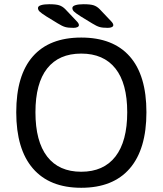

<svg xmlns="http://www.w3.org/2000/svg" viewBox="-20 -884 771 910"><path d="M57 -352Q57 -527 135.5 -616.5Q214 -706 365 -706Q516 -706 595 -616.5Q674 -527 674 -352Q674 -177 595 -85.5Q516 6 365 6Q215 6 136 -85.5Q57 -177 57 -352ZM583 -352Q583 -489 527 -559.5Q471 -630 365 -630Q259 -630 203.5 -559.5Q148 -489 148 -352Q148 -214 203.5 -142Q259 -70 365 -70Q471 -70 527 -142Q583 -214 583 -352ZM254 -773 200 -806Q175 -822 167.5 -829.5Q160 -837 160 -846Q160 -855 174.5 -859.5Q189 -864 213 -864Q245 -864 260.5 -859Q276 -854 289 -841L343 -784Q354 -773 354 -765Q354 -759 347 -755.5Q340 -752 328 -752Q303 -752 289 -756Q275 -760 254 -773ZM417 -773 363 -806Q338 -822 330.5 -829.5Q323 -837 323 -846Q323 -855 337.5 -859.5Q352 -864 376 -864Q408 -864 423.5 -859Q439 -854 452 -841L506 -784Q517 -773 517 -765Q517 -759 510 -755.5Q503 -752 491 -752Q466 -752 452 -756Q438 -760 417 -773Z"/></svg>

Font: Asap-Regular
Style: Regular
Weight: 400
Designer: Pablo Cosgaya
Foundry: Omnibus-Type
Version: Version 2.000; ttfautohint (v1.8)